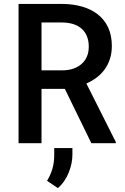

<svg xmlns="http://www.w3.org/2000/svg" viewBox="-20 -731 640 980"><path d="M311 -277.3H191.9V0H74.7V-710.9H299.3Q354 -710.4 400.1 -697Q446.3 -683.6 480 -657Q513.7 -630.4 532.2 -590.3Q550.8 -550.3 550.8 -496.6Q550.8 -460.4 541.3 -430.9Q531.7 -401.4 514.6 -377.4Q497.6 -353.5 473.6 -335.4Q449.7 -317.4 420.9 -304.7L571.3 -5.9V0H446.3ZM191.9 -372.1H299.8Q329.1 -372.1 353.5 -380.4Q377.9 -388.7 395.8 -404.1Q413.6 -419.4 423.3 -441.7Q433.1 -463.9 433.1 -492.7Q433.1 -522.5 423.8 -545.4Q414.6 -568.4 397.2 -584Q379.9 -599.6 355 -607.7Q330.1 -615.7 299.3 -616.2H191.9ZM349.6 58.6Q349.6 79.6 345 102.8Q340.3 126 331.3 148.7Q322.3 171.4 308.3 192.1Q294.4 212.9 275.4 229L220.2 191.9Q238.8 161.1 247.8 129.2Q256.8 97.2 256.8 60.1V24.9H349.6Z"/></svg>

Font: Roboto Mono
Style: Regular
Weight: 500
Designer: Google
Version: Version 2.000986; 2015; ttfautohint (v1.3)